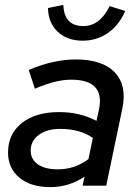

<svg xmlns="http://www.w3.org/2000/svg" viewBox="-20 -762 562 788"><path d="M186 6Q107 6 60 -32.5Q13 -71 13 -136Q13 -212 69.5 -257Q126 -302 223 -302Q307 -302 376 -266L386 -312Q412 -435 272 -435Q241 -435 206 -426.5Q171 -418 123 -398L98 -475Q153 -498 200.5 -508Q248 -518 291 -518Q401 -518 451.5 -464.5Q502 -411 482 -316L416 0H319L327 -37Q263 6 186 6ZM217 -67Q287 -67 343 -109L361 -196Q308 -233 227 -233Q173 -233 139.5 -208.5Q106 -184 106 -144Q106 -108 135.5 -87.5Q165 -67 217 -67ZM320 -595Q256 -595 217 -631.5Q178 -668 177 -729L240 -742Q243 -655 322 -655Q390 -655 430 -737L494 -717Q468 -658 422.5 -626.5Q377 -595 320 -595Z"/></svg>

Font: Red Hat Display Medium
Style: Italic
Weight: 500
Italic angle: -12°
Designer: Pentagram, MCKL
Foundry: Pentagram, MCKL
Version: Version 1.023; ttfautohint (v1.8.3)